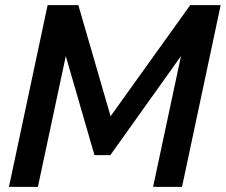

<svg xmlns="http://www.w3.org/2000/svg" viewBox="-20 -730 882 750"><path d="M166 -710H286L412 -276L723 -710H842L691 0H578L687 -511L411 -124H349L237 -511L128 0H15Z"/></svg>

Font: Raleway-v4020 SemiBold
Style: Italic
Weight: 600
Italic angle: -12°
Designer: Matt McInerney, Pablo Impallari, Rodrigo Fuenzalida
Foundry: Matt McInerney, Pablo Impallari, Rodrigo Fuenzalida
Version: Version 4.020;PS 004.020;hotconv 1.0.88;makeotf.lib2.5.64775